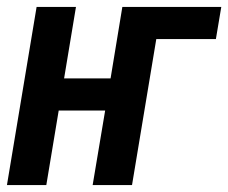

<svg xmlns="http://www.w3.org/2000/svg" viewBox="-24 -536 661 556"><path d="M-3.9 0H110.1L146 -215.9H280.5L244.3 0H358.3L428.6 -422.9H601.2L616.8 -516H330.3L296.2 -308.9H161.6L196 -516H82Z"/></svg>

Font: Margiela Mono Italic SmBold It
Style: Regular
Weight: 600
Designer: Mike Abbink, Paul van der Laan, Pieter van Rosmalen
Foundry: Bold Monday
Version: Version 2.003 2021